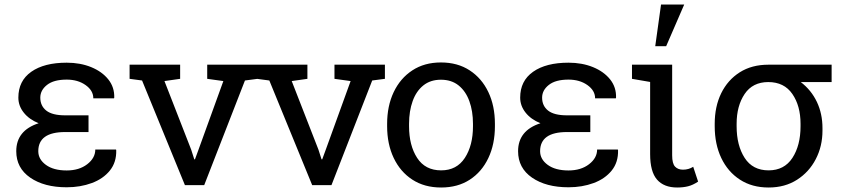

<svg xmlns="http://www.w3.org/2000/svg" viewBox="-20 -812 3711 842"><path d="M272.5 9.3Q173.8 9.3 112.5 -33Q51.3 -75.2 51.3 -148.9Q51.3 -239.7 149.4 -271.5Q107.4 -288.6 84 -318.4Q60.5 -348.1 60.5 -383.8Q60.5 -457.5 117.2 -497.3Q173.8 -537.1 272.5 -537.1Q332 -537.1 379.9 -517.6Q427.7 -498 455.1 -463.6Q482.4 -429.2 481 -383.8L480 -380.9H389.2Q389.2 -415 355.2 -439Q321.3 -462.9 272.5 -462.9Q215.8 -462.9 186.3 -439.7Q156.7 -416.5 156.7 -383.8Q156.7 -347.7 183.1 -326.9Q209.5 -306.2 265.6 -306.2H368.2V-232.9H265.6Q147.9 -232.9 147.9 -148.9Q147.9 -113.3 181.4 -88.9Q214.8 -64.5 272.5 -64.5Q327.1 -64.5 362.5 -91.8Q397.9 -119.1 397.9 -156.2H488.8L489.7 -153.3Q491.2 -100.6 461.9 -64.2Q432.6 -27.8 382.6 -9.3Q332.5 9.3 272.5 9.3Z M791 0 603 -459 548.3 -466.3V-528.3H770V-466.3L701.2 -456.5L818.4 -155.8L832 -113.3H835L850.6 -155.8L959.5 -456.5L888.7 -466.3V-528.3H1109.9V-466.3L1054.2 -459L875.5 0Z M1349.1 0 1161.1 -459 1106.4 -466.3V-528.3H1328.1V-466.3L1259.3 -456.5L1376.5 -155.8L1390.1 -113.3H1393.1L1408.7 -155.8L1517.6 -456.5L1446.8 -466.3V-528.3H1668V-466.3L1612.3 -459L1433.6 0Z M1914.6 10.3Q1841.3 10.3 1788.3 -24.2Q1735.4 -58.6 1706.5 -119.4Q1677.7 -180.2 1677.7 -258.3V-269Q1677.7 -347.2 1706.5 -408Q1735.4 -468.8 1788.3 -503.4Q1841.3 -538.1 1913.6 -538.1Q1986.8 -538.1 2039.8 -503.4Q2092.8 -468.8 2121.6 -408.2Q2150.4 -347.7 2150.4 -269V-258.3Q2150.4 -179.7 2121.6 -118.9Q2092.8 -58.1 2040 -23.9Q1987.3 10.3 1914.6 10.3ZM1914.6 -64.9Q1982.9 -64.9 2018.6 -119.6Q2054.2 -174.3 2054.2 -258.3V-269Q2054.2 -324.7 2038.3 -368.4Q2022.5 -412.1 1991.2 -437.3Q1960 -462.4 1913.6 -462.4Q1867.7 -462.4 1836.4 -437.3Q1805.2 -412.1 1789.6 -368.4Q1773.9 -324.7 1773.9 -269V-258.3Q1773.9 -174.3 1809.3 -119.6Q1844.7 -64.9 1914.6 -64.9Z M2473.1 9.3Q2374.5 9.3 2313.2 -33Q2252 -75.2 2252 -148.9Q2252 -239.7 2350.1 -271.5Q2308.1 -288.6 2284.7 -318.4Q2261.2 -348.1 2261.2 -383.8Q2261.2 -457.5 2317.9 -497.3Q2374.5 -537.1 2473.1 -537.1Q2532.7 -537.1 2580.6 -517.6Q2628.4 -498 2655.8 -463.6Q2683.1 -429.2 2681.6 -383.8L2680.7 -380.9H2589.8Q2589.8 -415 2555.9 -439Q2522 -462.9 2473.1 -462.9Q2416.5 -462.9 2387 -439.7Q2357.4 -416.5 2357.4 -383.8Q2357.4 -347.7 2383.8 -326.9Q2410.2 -306.2 2466.3 -306.2H2568.8V-232.9H2466.3Q2348.6 -232.9 2348.6 -148.9Q2348.6 -113.3 2382.1 -88.9Q2415.5 -64.5 2473.1 -64.5Q2527.8 -64.5 2563.2 -91.8Q2598.6 -119.1 2598.6 -156.2H2689.5L2690.4 -153.3Q2691.9 -100.6 2662.6 -64.2Q2633.3 -27.8 2583.3 -9.3Q2533.2 9.3 2473.1 9.3Z M2949.7 10.3Q2891.6 10.3 2861.3 -24.4Q2831.1 -59.1 2831.1 -136.2V-452.6L2751.5 -466.3V-528.3H2927.7V-130.9Q2927.7 -94.7 2940.4 -81.3Q2953.1 -67.9 2975.1 -67.9Q3000 -67.9 3020 -80.6L3041.5 -15.6Q3019 -0.5 2997.6 4.9Q2976.1 10.3 2949.7 10.3ZM2853.5 -609.4 2878.9 -792H2980.5L2901.4 -609.4Z M3350.6 10.3Q3277.8 10.3 3224.9 -24.2Q3171.9 -58.6 3143.1 -119.1Q3114.3 -179.7 3114.3 -258.3V-269Q3114.3 -344.7 3142.8 -403.1Q3171.4 -461.4 3224.1 -494.9Q3276.9 -528.3 3349.6 -528.3H3627V-452.1H3491.7Q3537.6 -417 3562.3 -365.2Q3586.9 -313.5 3586.9 -250V-239.3Q3586.9 -170.9 3557.6 -114.3Q3528.3 -57.6 3475.3 -23.7Q3422.4 10.3 3350.6 10.3ZM3350.6 -64.9Q3419.4 -64.9 3455.1 -119.6Q3490.7 -174.3 3490.7 -258.3V-269Q3490.7 -347.7 3454.8 -399.9Q3418.9 -452.1 3349.1 -452.1Q3280.8 -452.1 3245.6 -399.9Q3210.4 -347.7 3210.4 -269V-258.3Q3210.4 -174.3 3245.6 -119.6Q3280.8 -64.9 3350.6 -64.9Z"/></svg>

Font: Roboto Slab
Style: Regular
Weight: 400
Designer: Google
Version: Version 2.000; ttfautohint (v1.8.1.43-b0c9)